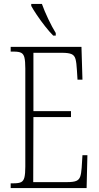

<svg xmlns="http://www.w3.org/2000/svg" viewBox="-20 -951 500 971"><path d="M34 0V-24H51Q75 -24 87 -30Q99 -36 103.5 -54Q108 -72 108 -108V-605Q108 -642 103.5 -660Q99 -678 87 -684Q75 -690 51 -690H34V-714H392L397 -548H372L369 -596Q367 -633 362 -652Q357 -671 341.5 -677.5Q326 -684 294 -684H149V-389H339V-359H149L148 -30H320Q351 -30 365.5 -36Q380 -42 385.5 -57.5Q391 -73 393 -102L397 -166H422L418 0ZM249 -771Q231 -789 208.5 -817.5Q186 -846 166.5 -875Q147 -904 138 -921V-931H192Q204 -897 224 -855Q244 -813 262 -784V-771Z"/></svg>

Font: Noto Serif Bengali ExtraCondensed ExtraLight
Style: Regular
Weight: 200
Width: 2
Designer: Juan Bruce, Universal Thirst, Indian Type Foundry and the Monotype Design Team.
Foundry: Monotype Imaging Inc.
Version: Version 2.003; ttfautohint (v1.8.4.7-5d5b)